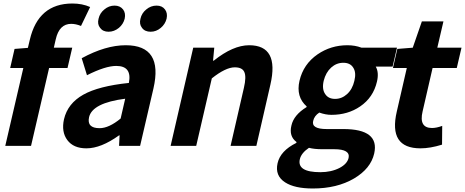

<svg xmlns="http://www.w3.org/2000/svg" viewBox="-20 -832 2652 1095"><path d="M442 -684Q412 -696 386 -696Q318 -696 298 -608L287 -560H392L365 -444H260L157 0H10L113 -444H38L63 -553L139 -559L150 -605Q198 -812 393 -812Q449 -812 494 -792Z M364 -33Q329 -80 345 -152Q366 -242 455 -292Q542 -341 715 -359Q734 -456 643 -456Q581 -456 476 -403L446 -500Q582 -574 697 -574Q912 -574 855 -327L779 0H659L662 -60H659Q556 14 473 14Q399 14 364 -33ZM668 -156 694 -269Q507 -245 488 -164Q474 -101 548 -101Q601 -101 668 -156ZM551 -673Q534 -694 542 -725Q549 -757 575 -778Q601 -800 633 -800Q665 -800 682 -778Q698 -757 691 -725Q683 -694 658 -673Q631 -651 599 -651Q567 -651 551 -673ZM790 -673Q773 -694 781 -725Q788 -757 814 -778Q840 -800 873 -800Q905 -800 921 -778Q937 -757 930 -725Q922 -694 897 -673Q871 -651 839 -651Q806 -651 790 -673Z M1082 -560H1202L1195 -486H1199Q1309 -574 1401 -574Q1574 -574 1522 -349L1442 0H1295L1371 -331Q1386 -395 1373 -422Q1361 -448 1319 -448Q1267 -448 1188 -385L1099 0H953Z M1606 208Q1547 170 1563 99Q1579 28 1670 -17L1671 -22Q1627 -55 1642 -116Q1655 -176 1728 -221L1729 -225Q1667 -280 1688 -371Q1710 -466 1791 -522Q1867 -574 1961 -574Q2005 -574 2042 -560H2244L2219 -452H2123Q2142 -419 2130 -367Q2109 -276 2034 -225Q1964 -177 1870 -177Q1837 -177 1801 -190Q1772 -171 1766 -142Q1755 -96 1843 -96H1938Q2146 -96 2114 44Q2094 130 1999 186Q1902 243 1764 243Q1660 243 1606 208ZM1959 -295Q1990 -323 2001 -371Q2013 -419 1994 -447Q1977 -474 1938 -474Q1899 -474 1869 -447Q1838 -419 1826 -371Q1815 -323 1835 -295Q1853 -268 1891 -268Q1929 -268 1959 -295ZM1916 126Q1960 103 1968 69Q1979 19 1886 19H1818Q1772 19 1742 11Q1698 41 1690 76Q1673 150 1807 150Q1869 150 1916 126Z M2243 -196 2300 -444H2221L2246 -553L2334 -560L2386 -710H2509L2474 -560H2612L2585 -444H2447L2390 -196Q2368 -102 2444 -102Q2469 -102 2502 -114L2501 -7Q2433 14 2378 14Q2194 14 2243 -196Z"/></svg>

Font: KaiGen Gothic CN Bold
Style: Bold
Weight: 700
Designer: Ryoko NISHIZUKA  (kana & ideographs); Paul D. Hunt (Latin, Greek & Cyrillic); Wenlong ZHANG  (bopomofo); Sandoll Communi
Foundry: Adobe Systems Incorporated
Version: Version 1.002.20150501